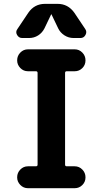

<svg xmlns="http://www.w3.org/2000/svg" viewBox="-20 -990 540 1010"><path d="M371.1 -922.9 428.7 -836.9Q438.5 -822.3 429.7 -806.2Q420.9 -790 403.3 -790H367.2Q340.8 -790 318.8 -804.2Q296.9 -818.4 286.1 -840.8L251 -914.1Q251 -915 250 -915Q249 -915 249 -914.1L213.9 -840.8Q202.1 -817.4 180.7 -803.7Q159.2 -790 132.8 -790H96.7Q79.1 -790 69.8 -806.2Q60.5 -822.3 71.3 -836.9L128.9 -922.9Q161.1 -969.7 216.8 -969.7H283.2Q337.9 -969.7 371.1 -922.9ZM373 -730.5Q396.5 -730.5 413.1 -713.4Q429.7 -696.3 429.7 -672.9V-671.9Q429.7 -648.4 413.1 -631.8Q396.5 -615.2 373 -615.2H331.1Q322.3 -615.2 322.3 -606.4V-124Q322.3 -115.2 331.1 -115.2H373Q396.5 -115.2 413.1 -98.1Q429.7 -81.1 429.7 -57.6V-56.6Q429.7 -33.2 413.1 -16.6Q396.5 0 373 0H127Q103.5 0 86.9 -17.1Q70.3 -34.2 70.3 -56.6V-57.6Q70.3 -81.1 86.9 -98.1Q103.5 -115.2 127 -115.2H168.9Q177.7 -115.2 177.7 -124V-606.4Q177.7 -615.2 168.9 -615.2H127Q103.5 -615.2 86.9 -632.3Q70.3 -649.4 70.3 -671.9V-672.9Q70.3 -696.3 86.9 -713.4Q103.5 -730.5 127 -730.5Z"/></svg>

Font: Rounded Mgen+ 1m bold
Style: Bold
Weight: 700
Designer: [Source Han Sans]
Ryoko NISHIZUKA  (kana & ideographs); Paul D. Hunt (Latin, Greek & Cyrillic); Wenlong ZHANG  (bopomofo
Version: Version 1.059.20150602